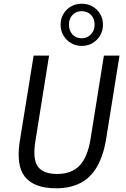

<svg xmlns="http://www.w3.org/2000/svg" viewBox="-20 -1004 677 1033"><path d="M283 9Q220 9 178 -7.5Q136 -24 112.5 -55Q89 -86 83 -131.5Q77 -177 85 -235L161 -705H244L170 -242Q155 -147 184 -107.5Q213 -68 287 -68Q365 -68 408 -113Q451 -158 467 -255L539 -705H623L551 -256Q536 -165 501 -105.5Q466 -46 411 -18.5Q356 9 283 9ZM420 -757Q387 -757 361.5 -772.5Q336 -788 321 -813.5Q306 -839 306 -871Q306 -903 321 -928.5Q336 -954 361.5 -969Q387 -984 420 -984Q452 -984 478 -969Q504 -954 519 -928.5Q534 -903 534 -871Q534 -839 519 -813.5Q504 -788 478.5 -772.5Q453 -757 420 -757ZM419 -798Q449 -798 469 -819Q489 -840 489 -871Q489 -904 469.5 -924Q450 -944 419 -944Q390 -944 370.5 -924Q351 -904 351 -872Q351 -839 370 -818.5Q389 -798 419 -798Z"/></svg>

Font: Nunito Sans 7pt Condensed
Style: Italic
Weight: 400
Width: 3
Italic angle: -9°
Designer: Vernon Adams
Foundry: Vernon Adams
Version: Version 3.101;gftools[0.9.27]